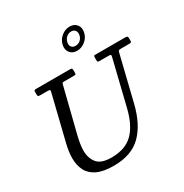

<svg xmlns="http://www.w3.org/2000/svg" viewBox="-227 -1198 1336 1392"><g transform="rotate(-30 441.0 -502.5)"><path d="M511.5 -840Q473.5 -840 453.2 -865.8Q433 -891.5 441 -929.5Q449 -967.5 480.5 -993.8Q512 -1020 550 -1020Q588.5 -1020 608.8 -994Q629 -968 620.5 -929.5Q612.5 -891.5 581 -865.8Q549.5 -840 511.5 -840ZM519.5 -877Q542 -877 559.2 -891.2Q576.5 -905.5 581.5 -929.5Q586.5 -953 575.5 -968.2Q564.5 -983.5 542 -983.5Q519.5 -983.5 502.2 -968.2Q485 -953 480 -929.5Q475 -905.5 486 -891.2Q497 -877 519.5 -877ZM298 -678 206 -310Q198 -278 193 -247.5Q188 -217 188 -190Q188 -126.5 221.5 -85.8Q255 -45 341 -45Q456.5 -45 520.5 -108Q584.5 -171 616 -300L707.5 -675Q710.5 -687 708.2 -691Q706 -695 689.5 -695H612.5Q601.5 -695 599.2 -699Q597 -703 597 -714V-735Q597 -742.5 598.5 -746.2Q600 -750 607.5 -750H857.5Q871 -750 876.5 -747.2Q882 -744.5 882 -730V-712Q882 -701 878 -698Q874 -695 863.5 -695H794.5Q777.5 -695 774.2 -691.8Q771 -688.5 767.5 -675L676 -300Q638.5 -148 556.5 -66.5Q474.5 15 326 15Q237.5 15 186 -10.2Q134.5 -35.5 112.2 -80Q90 -124.5 90 -182Q90 -210 94.2 -239.5Q98.5 -269 106 -300L197.5 -673Q201 -686 199 -690.5Q197 -695 180.5 -695H115.5Q103 -695 100 -699.2Q97 -703.5 97 -715V-734Q97 -745 100.8 -747.5Q104.5 -750 115.5 -750H397.5Q410.5 -750 413.8 -746.2Q417 -742.5 417 -729V-710Q417 -701 414 -698Q411 -695 401.5 -695H317.5Q304.5 -695 302.5 -691.5Q300.5 -688 298 -678Z"/></g></svg>

Font: Besley*
Style: Italic
Weight: 400
Italic angle: -13°
Designer: Owen Earl
Foundry: indestructible type*
Version: Version 2.000; ttfautohint (v1.8.3)